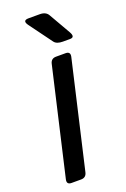

<svg xmlns="http://www.w3.org/2000/svg" viewBox="-138 -747 521 794"><g transform="rotate(-20 122.5 -350.5)"><path d="M87.9 -675.3Q69.3 -700.7 98.6 -700.7H147.9Q174.3 -700.7 184.6 -682.6L239.3 -587.4Q253.9 -561.5 230 -561.5H198.7Q171.4 -561.5 161.1 -575.7ZM32.7 0Q10.7 0 15.6 -22L124 -490.7Q128.9 -512.7 150.9 -512.7H192.9Q214.8 -512.7 210 -490.7L101.6 -22Q96.7 0 74.7 0Z"/></g></svg>

Font: Istok Web
Style: Italic
Weight: 400
Italic angle: -13°
Designer: Andrey V. Panov
Foundry: Andrey V. Panov
Version: Version 1.0.2g